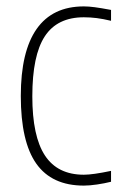

<svg xmlns="http://www.w3.org/2000/svg" viewBox="-20 -570 404 600"><path d="M242 10Q142 10 93.5 -58.5Q45 -127 45 -270Q45 -409 94.5 -479.5Q144 -550 242 -550Q257 -550 276 -547.5Q295 -545 327 -539V-505Q302 -511 282 -513.5Q262 -516 242 -516Q159 -516 120 -456.5Q81 -397 81 -269Q81 -144 120.5 -84Q160 -24 242 -24Q270 -24 327 -36V-2Q307 3 283.5 6.5Q260 10 242 10Z"/></svg>

Font: Encode Sans Compressed
Style: Thin
Weight: 100
Designer: Pablo Impallari, Andres Torresi
Foundry: Pablo Impallari, Andres Torresi
Version: Version 1.000; ttfautohint (v1.00) -l 8 -r 50 -G 200 -x 14 -